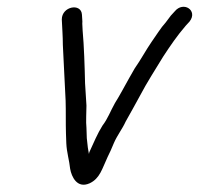

<svg xmlns="http://www.w3.org/2000/svg" viewBox="-20 -519 574 553"><path d="M158 -463C159 -440 161 -414 161 -390C163 -340 167 -279 169 -229C170 -199 169 -164 170 -134L171 -106C172 -81 180 -55 182 -33C186 -10 202 25 238 9C268 -5 274 -33 290 -67C296 -79 302 -92 308 -107C318 -130 332 -147 342 -169C354 -191 371 -220 383 -243C404 -283 427 -318 450 -356C471 -388 490 -416 515 -445L526 -457C551 -489 508 -517 483 -486L472 -474C465 -465 461 -459 457 -454C443 -439 430 -417 417 -399C401 -376 385 -346 368 -322L352 -294C340 -273 325 -244 311 -222C297 -197 291 -178 275 -157C261 -135 249 -106 237 -80C237 -79 237 -77 236 -76C235 -81 234 -87 233 -94L230 -121L229 -151C227 -168 229 -197 229 -215C228 -234 226 -260 225 -279C224 -325 222 -388 218 -431L217 -451C218 -458 216 -469 216 -477C214 -511 158 -501 158 -463Z"/></svg>

Font: Electronic
Style: It
Weight: 400
Version: Version 1.011